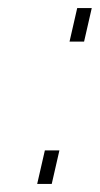

<svg xmlns="http://www.w3.org/2000/svg" viewBox="-20 -455 247 475"><path d="M152 -352 171 -435H207L188 -352ZM72 0 91 -83H127L108 0Z"/></svg>

Font: TitilliumWebThinItalic
Style: Thin Italic
Weight: 200
Italic angle: -13°
Version: Version 1.001;PS 57.000;hotconv 1.0.70;makeotf.lib2.5.55311